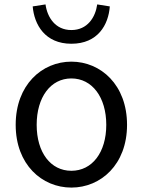

<svg xmlns="http://www.w3.org/2000/svg" viewBox="-20 -836 646 869"><path d="M303 13C436 13 555 -91 555 -271C555 -452 436 -557 303 -557C170 -557 51 -452 51 -271C51 -91 170 13 303 13ZM303 -63C209 -63 146 -146 146 -271C146 -396 209 -481 303 -481C397 -481 461 -396 461 -271C461 -146 397 -63 303 -63ZM303 -638C423 -638 471 -724 477 -807L420 -816C412 -758 376 -700 303 -700C230 -700 194 -758 186 -816L128 -807C135 -724 184 -638 303 -638Z"/></svg>

Font: Source Han Sans HK
Style: Regular
Weight: 400
Designer: Ryoko NISHIZUKA 西塚涼子 (kana, bopomofo & ideographs); Paul D. Hunt (Latin, Greek & Cyrillic); Sandoll Communications 산돌커뮤니
Foundry: Adobe
Version: Version 2.000;hotconv 1.0.107;makeotfexe 2.5.65593